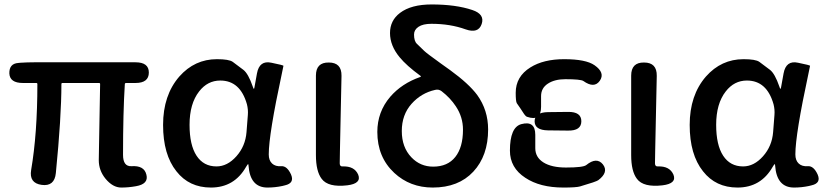

<svg xmlns="http://www.w3.org/2000/svg" viewBox="-20 -830 3714 863"><path d="M591 7Q558 13 525 13Q487 13 454 -27Q424 -64 424 -110Q424 -140 425 -170L430 -452Q430 -457 425 -457H261Q256 -457 256 -452Q256 -304 231 -52Q225 9 167 1Q110 -7 120 -66Q148 -230 148 -452Q148 -457 143 -457H83Q24 -457 22 -500Q21 -544 62 -547L72 -548Q103 -550 134 -550H589Q649 -550 649 -504Q649 -457 589 -457H547Q541 -457 541 -451Q533 -324 533 -134Q533 -81 571 -83Q628 -87 638 -45Q649 -3 591 7Z M928 13Q830 13 773 -60Q713 -135 713 -268.5Q713 -402 786 -486Q855 -564 955 -564Q1009 -564 1026 -552Q1050 -534 1074 -516Q1096 -499 1116 -441Q1119 -431 1121 -431Q1123 -431 1124 -439L1135 -500Q1146 -560 1200 -548Q1255 -537 1254 -534Q1253 -529 1247 -500Q1188 -226 1188 -136Q1188 -109 1203 -95Q1218 -81 1244 -83Q1270 -85 1288 -46Q1305 -7 1261 3L1249 6Q1216 13 1182 13Q1104 13 1097 -86Q1097 -92 1095 -92Q1093 -92 1086 -80Q1033 13 928 13ZM953 -82Q1002 -82 1042.5 -127.5Q1083 -173 1088 -236L1094 -313Q1096 -337 1090 -361Q1060 -468 970 -468Q913 -468 875 -419Q832 -364 832 -269Q832 -178 863.5 -130Q895 -82 953 -82Z M1426 -26Q1400 -60 1400 -133V-490Q1400 -550 1458 -549Q1516 -549 1515 -489L1508 -156Q1507 -126 1507 -96Q1507 -81 1520 -82Q1573 -84 1590 -45Q1606 -5 1541 3Q1455 13 1426 -26Z M1925 13Q1823 13 1752 -53Q1676 -124 1676 -237Q1676 -327 1734 -395Q1786 -455 1869 -484Q1874 -486 1870 -489Q1807 -535 1776 -573Q1733 -625 1733 -681.5Q1733 -738 1778 -772Q1828 -810 1920 -810Q2029 -810 2103 -785Q2160 -766 2145 -722Q2130 -678 2073 -698Q2004 -723 1919 -723Q1881 -723 1861 -709.5Q1841 -696 1841 -675Q1841 -645 1854 -633Q1876 -612 1886.5 -601.5Q1897 -591 1961 -545L2003 -515Q2087 -454 2125 -403Q2174 -335 2174 -248Q2174 -130 2107.5 -58.5Q2041 13 1925 13ZM1927 -81Q1992 -81 2026.5 -124.5Q2061 -168 2061 -247Q2061 -304 2029 -352Q2004 -390 1965 -420Q1952 -430 1936 -426Q1873 -412 1829.5 -363Q1786 -314 1786 -241Q1786 -168 1829 -123Q1869 -81 1927 -81Z M2443 -244Q2383 -245 2383 -285Q2383 -325 2443 -326L2533 -327Q2593 -328 2593 -285Q2593 -242 2533 -243ZM2412 -350Q2412 -283 2349 -305Q2343 -307 2336 -317Q2320 -342 2303 -366Q2298 -374 2298 -413Q2298 -486 2364 -527Q2423 -564 2516 -564Q2613 -564 2652 -537Q2701 -503 2676 -467Q2651 -431 2602 -466Q2590 -474 2521 -474Q2473 -474 2442.5 -454Q2412 -434 2412 -398ZM2323 -272Q2386 -289 2386 -224V-164Q2386 -123 2422.5 -100Q2459 -77 2524 -77Q2601 -77 2615 -88Q2662 -126 2690 -91Q2717 -56 2669 -20Q2665 -17 2645 -10Q2616 -1 2587 8Q2570 13 2512 13Q2407 13 2341 -31Q2272 -76 2272 -153Q2272 -258 2323 -272Z M2843 -26Q2817 -60 2817 -133V-490Q2817 -550 2875 -549Q2933 -549 2932 -489L2925 -156Q2924 -126 2924 -96Q2924 -81 2937 -82Q2990 -84 3007 -45Q3023 -5 2958 3Q2872 13 2843 -26Z M3295 13Q3197 13 3140 -60Q3080 -135 3080 -268.5Q3080 -402 3153 -486Q3222 -564 3322 -564Q3376 -564 3393 -552Q3417 -534 3441 -516Q3463 -499 3483 -441Q3486 -431 3488 -431Q3490 -431 3491 -439L3502 -500Q3513 -560 3567 -548Q3622 -537 3621 -534Q3620 -529 3614 -500Q3555 -226 3555 -136Q3555 -109 3570 -95Q3585 -81 3611 -83Q3637 -85 3655 -46Q3672 -7 3628 3L3616 6Q3583 13 3549 13Q3471 13 3464 -86Q3464 -92 3462 -92Q3460 -92 3453 -80Q3400 13 3295 13ZM3320 -82Q3369 -82 3409.5 -127.5Q3450 -173 3455 -236L3461 -313Q3463 -337 3457 -361Q3427 -468 3337 -468Q3280 -468 3242 -419Q3199 -364 3199 -269Q3199 -178 3230.5 -130Q3262 -82 3320 -82Z"/></svg>

Font: Resource Han Rounded CN Medium
Style: Regular
Weight: 500
Designer: Cyano Hao (round all glyphs); Ryoko NISHIZUKA 西塚涼子 (kana, bopomofo & ideographs); Paul D. Hunt (Latin, Greek & Cyrillic)
Foundry: Cyano Hao
Version: 0.990